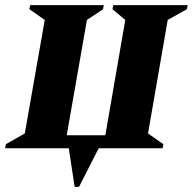

<svg xmlns="http://www.w3.org/2000/svg" viewBox="-50 -580 754 751"><path d="M219 0H-30L-27 -16L47 -58L125 -502L65 -544L68 -560H356L353 -544L290 -502L211 -51H362L440 -502L390 -544L393 -560H684L681 -544L606 -502L529 -58L589 -16L586 0H336L259 151H242Z"/></svg>

Font: Spectral SC ExtraBold
Style: Italic
Weight: 800
Italic angle: -10°
Designer: Jean-Baptiste Levee
Foundry: Production Type
Version: Version 2.001